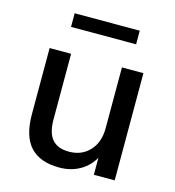

<svg xmlns="http://www.w3.org/2000/svg" viewBox="-104 -774 795 872"><g transform="rotate(15 293.0 -338.5)"><path d="M253 9Q162 9 116.5 -40.5Q71 -90 71 -193V-504H172V-195Q172 -132 198 -102Q224 -72 277 -72Q337 -72 374 -112Q411 -152 411 -218V-504H512V0H414V-108H427Q406 -52 360 -21.5Q314 9 253 9ZM140 -622V-686H446V-622Z"/></g></svg>

Font: Mulish ExtraLight SemiBold
Style: Regular
Weight: 600
Version: Version 3.603